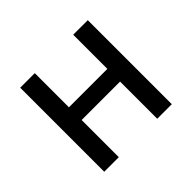

<svg xmlns="http://www.w3.org/2000/svg" viewBox="-121 -641 792 792"><g transform="rotate(-45 275.0 -245.0)"><path d="M472.2 0V-490.2H387.2V-291H163.1V-490.2H78.1V0H163.1V-216.8H387.2V0Z"/></g></svg>

Font: CodeNewRoman Nerd Font Mono
Style: Regular
Weight: 400
Monospace: yes
Designer: Sam Radian
Foundry: Code New Roman
Version: Version 2.00 November 29, 2014;Nerd Fonts 3.2.1